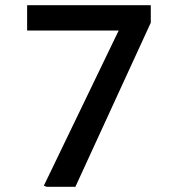

<svg xmlns="http://www.w3.org/2000/svg" viewBox="-20 -716 660 736"><path d="M558 -696V-629L269 0H159L148 -4L435 -599H84V-696Z"/></svg>

Font: Amiko SemiBold
Style: Regular
Weight: 600
Designer: Pablo Impallari, Rodrigo Fuenzalida, Andres Torresi
Foundry: Impallari Type
Version: Version 1.001; ttfautohint (v1.3)